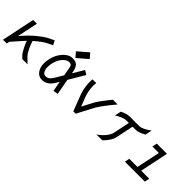

<svg xmlns="http://www.w3.org/2000/svg" viewBox="143 -1725 2715 2715"><g transform="rotate(45 1500.0 -367.5)"><path d="M82.5 0H7.8L111.8 -499.5H186.5L121.6 -187.5L159.2 -230.5Q231 -312 312 -378.4Q393.1 -444.8 450.7 -472.7L531.7 -511.7L564 -446.3L485.8 -408.2Q421.9 -377 315.9 -284.2L327.1 -249Q339.4 -210.4 367.9 -155.3Q396.5 -100.1 415 -82L499 0H394L364.3 -29.3Q336.4 -56.6 303.5 -120.6Q270.5 -184.6 256.8 -228Q238.8 -210 213.9 -181.6L91.3 -42.5Z M967.3 -99.1Q900.9 12.2 802.2 12.2H793Q730.5 12.2 691.4 -41Q652.3 -94.2 652.3 -176.3Q652.3 -211.9 660.2 -249L663.6 -265.6Q685.5 -370.1 751 -441.2Q816.4 -512.2 886.7 -512.2H896Q912.6 -512.2 925 -510.5Q937.5 -508.8 954.8 -501.7Q972.2 -494.6 984.6 -482.2Q997.1 -469.7 1008.8 -445.6Q1020.5 -421.4 1026.4 -388.2L1032.7 -353L1131.3 -518.6L1193.8 -481.4L1052.7 -243.2L1096.2 -6.3L1023.9 6.3L996.1 -147.5ZM975.6 -257.3 954.1 -375.5Q950.2 -397.5 945.8 -410.2Q941.4 -422.9 933.8 -429.2Q926.3 -435.5 918.5 -437.3Q910.6 -439 896 -439H886.7Q869.6 -439 847.9 -426.5Q826.2 -414.1 804.2 -391.6Q782.2 -369.1 763.2 -332Q744.1 -294.9 734.9 -251L731.4 -234.4Q725.6 -207 725.6 -176.3Q725.6 -126.5 744.1 -93.8Q762.7 -61 793 -61H802.2Q835 -61 858.9 -81.1Q882.8 -101.1 903.8 -136.2ZM914.6 -542 852.5 -614.3 1006.3 -746.6 1068.4 -674.3Z M1370.6 -471.7Q1369.1 -456.1 1369.1 -445.8Q1369.1 -401.4 1378.2 -348.6Q1387.2 -295.9 1400.4 -262.2L1457.5 -113.3L1539.1 -268.6Q1574.7 -336.4 1667 -450.7L1707 -499.5H1801.3L1723.6 -404.8Q1693.8 -368.7 1656.2 -315.7Q1618.7 -262.7 1602.5 -232.4L1474.1 12.2H1426.8L1332 -235.8Q1315.9 -277.8 1305.9 -337.9Q1295.9 -397.9 1295.9 -445.8Q1295.9 -463.4 1297.4 -479.5L1299.3 -499.5H1373.5Z M2046.4 -499.5H2234.4Q2293.5 -499.5 2402.3 -578.1L2381.3 -477.1Q2294.4 -426.8 2234.4 -426.8H2172.9L2118.7 -167.5Q2109.4 -122.6 2079.1 -75.4Q2048.8 -28.3 2006.8 12.2H1888.2Q1939.9 -19.5 1988 -74.5Q2036.1 -129.4 2047.4 -182.1L2098.1 -426.8H2046.4Q2015.1 -426.8 1971.2 -408.7Q1927.2 -390.6 1884.8 -363.3L1904.8 -459Q1984.9 -499.5 2046.4 -499.5Z M2844.7 0H2445.8L2460.9 -73.2H2624.5L2698.2 -426.8H2568.8L2584 -499.5H2788.1L2699.2 -73.2H2859.9Z"/></g></svg>

Font: Anka/Coder
Style: Italic
Weight: 400
Italic angle: -12°
Monospace: yes
Version: Version 001.100